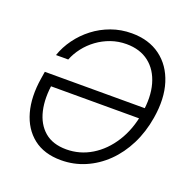

<svg xmlns="http://www.w3.org/2000/svg" viewBox="-132 -865 986 1002"><g transform="rotate(20 361.0 -363.5)"><path d="M310.1 10.7Q216.3 10.7 156.5 -36.4Q96.7 -83.5 73.7 -165.8Q50.8 -248 67.9 -354.5L74.2 -394H647.9L638.2 -334H107.9L133.8 -356.4Q118.7 -267.1 134.5 -198.5Q150.4 -129.9 196 -90.8Q241.7 -51.8 316.9 -51.8Q392.1 -51.8 456.5 -90.8Q521 -129.9 565.4 -200.2Q609.9 -270.5 625 -363.3Q641.1 -457.5 621.3 -527.8Q601.6 -598.1 551.5 -637Q501.5 -675.8 426.3 -675.8Q380.9 -675.8 340.1 -661.4Q299.3 -647 265.4 -622.1Q231.4 -597.2 206.3 -564.7Q181.2 -532.2 167 -496.1H99.1Q115.7 -544.9 147.5 -588.6Q179.2 -632.3 222.9 -666Q266.6 -699.7 320.1 -719Q373.5 -738.3 433.1 -738.3Q527.8 -738.3 592.3 -690.7Q656.7 -643.1 683.3 -558.8Q710 -474.6 691.4 -363.3Q677.7 -280.3 643.3 -211.7Q608.9 -143.1 557.9 -93.3Q506.8 -43.5 443.6 -16.4Q380.4 10.7 310.1 10.7Z"/></g></svg>

Font: Inter 28pt Light
Style: Italic
Weight: 300
Italic angle: -9.3988°
Designer: Rasmus Andersson
Foundry: rsms
Version: Version 4.001;git-66647c0bb